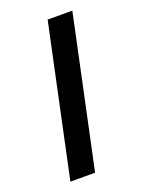

<svg xmlns="http://www.w3.org/2000/svg" viewBox="-110 -590 477 643"><g transform="rotate(-20 129.0 -268.0)"><path d="M28 0 142 -536H230L116 0Z"/></g></svg>

Font: BC Sans
Style: Italic
Weight: 400
Italic angle: -12°
Designer: Monotype Design Team
Designer: Province of B.C.
Foundry: Monotype Imaging Inc.
Version: Version 2.000;GOOG;noto-source:20170915:90ef993387c0